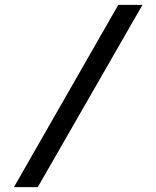

<svg xmlns="http://www.w3.org/2000/svg" viewBox="-20 -730 640 787"><path d="M37.1 37.1 464.8 -710H564L134.8 37.1Z"/></svg>

Font: Office Code Pro Medium
Style: Regular
Weight: 500
Designer: Nathan Rutzky & Paul D. Hunt
Foundry: Adobe Systems Incorporated
Version: Version 1.004;PS 001.004;hotconv 1.0.70;makeotf.lib2.5.58329